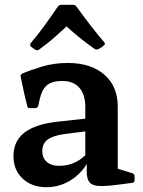

<svg xmlns="http://www.w3.org/2000/svg" viewBox="-20 -768 595 799"><path d="M173 11Q112 11 74 -25Q36 -61 36 -118Q36 -181 82 -216.5Q128 -252 223 -262L351 -276L349 -223L247 -210Q199 -203 177.5 -186.5Q156 -170 156 -139Q156 -111 174.5 -94.5Q193 -78 225 -78Q256 -78 279.5 -87Q303 -96 318.5 -108Q334 -120 340 -127L352 -115Q349 -97 334.5 -75.5Q320 -54 296.5 -34Q273 -14 241.5 -1.5Q210 11 173 11ZM335 -322Q335 -374 310.5 -402.5Q286 -431 240 -431Q218 -431 199.5 -426Q181 -421 167.5 -405.5Q154 -390 146 -358L139 -327Q136 -318 127 -318H104Q94 -318 93 -328Q85 -359 78.5 -389.5Q72 -420 66 -449Q64 -457 73 -462Q103 -475 153.5 -490.5Q204 -506 262 -506Q358 -506 414 -457.5Q470 -409 470 -325V-162H335ZM470 -162V-38L450 -72L531 -47Q540 -44 540 -34V-18Q540 -8 530 -7L476 0Q424 7 394.5 6Q365 5 353 -9Q341 -23 341 -53V-101L335 -109V-162ZM109 -574Q102 -581 108 -589Q135 -620 163 -658.5Q191 -697 221 -741Q227 -748 236 -748H283Q292 -748 298 -741Q329 -698 358 -660.5Q387 -623 414 -592Q420 -585 412 -579Q407 -574 401.5 -570.5Q396 -567 390 -564Q381 -559 373 -565Q337 -590 305.5 -616Q274 -642 245 -669H269Q240 -642 209 -614.5Q178 -587 143 -562Q136 -556 127 -561Q122 -564 117.5 -567.5Q113 -571 109 -574Z"/></svg>

Font: Hahmlet SemiBold
Style: Regular
Weight: 600
Version: Version 1.002